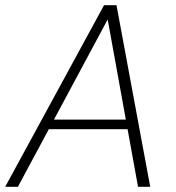

<svg xmlns="http://www.w3.org/2000/svg" viewBox="-30 -720 677 740"><path d="M-10 0 371 -700H419L549 0H502L385 -645L39 0ZM128 -222 149 -259H480L488 -222Z"/></svg>

Font: DM Sans 16pt ExtraLight
Style: Italic
Weight: 250
Italic angle: -10°
Version: Version 4.004;gftools[0.9.30]